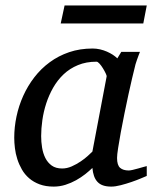

<svg xmlns="http://www.w3.org/2000/svg" viewBox="-20 -672 561 704"><path d="M371.1 -392.1Q371.6 -394.5 367.4 -403.3Q363.3 -412.1 357.4 -421.6Q351.6 -431.2 345 -438.5Q338.4 -445.8 334 -445.8Q295.9 -445.8 265.9 -433.3Q235.8 -420.9 213.4 -399.7Q190.9 -378.4 175 -350.6Q159.2 -322.8 149.4 -292.5Q139.6 -262.2 135.3 -231.4Q130.9 -200.7 130.9 -172.9Q130.9 -151.9 134.3 -130.9Q137.7 -109.9 146.2 -92.8Q154.8 -75.7 169.7 -64.9Q184.6 -54.2 208 -54.2Q225.6 -54.2 243.2 -62Q260.7 -69.8 275.9 -80.1Q291 -90.3 302.2 -100.6Q313.5 -110.8 318.8 -116.2ZM518.1 -26.9Q512.2 -24.4 496.6 -17.8Q481 -11.2 461.7 -4.6Q442.4 2 422.6 7.1Q402.8 12.2 388.2 12.2Q370.1 12.2 357.7 7.8Q345.2 3.4 337.2 -5.4Q329.1 -14.2 324.7 -26.9Q320.3 -39.6 318.8 -56.2Q307.6 -45.4 292.5 -33.4Q277.3 -21.5 259 -11.2Q240.7 -1 220 5.6Q199.2 12.2 176.8 12.2Q147.5 12.2 125.2 3.9Q103 -4.4 86.9 -18.3Q70.8 -32.2 60.3 -50.5Q49.8 -68.8 43.5 -88.6Q37.1 -108.4 34.7 -128.7Q32.2 -148.9 32.2 -167Q32.2 -205.6 40.5 -244.9Q48.8 -284.2 65.2 -320.6Q81.5 -356.9 106 -388.7Q130.4 -420.4 162.4 -443.8Q194.3 -467.3 233.6 -480.7Q272.9 -494.1 319.8 -494.1Q333.5 -494.1 346.9 -491Q360.4 -487.8 372.1 -482.7Q383.8 -477.5 393.6 -471.2Q403.3 -464.8 410.2 -458L424.8 -481.9H493.2Q490.7 -476.1 487.8 -468Q484.9 -460 481.9 -451.7Q479 -443.4 476.8 -436Q474.6 -428.7 474.1 -424.8Q470.7 -411.6 464.4 -385Q458 -358.4 450.9 -325.2Q443.8 -292 436.3 -255.6Q428.7 -219.2 422.9 -186.8Q417 -154.3 413.1 -129.2Q409.2 -104 409.2 -92.8Q409.2 -66.4 420.4 -56.6Q431.6 -46.9 452.1 -46.9Q457 -46.9 466.6 -49.1Q476.1 -51.3 486.3 -54.2Q496.6 -57.1 505.4 -59.6Q514.2 -62 518.1 -63ZM505.4 -585.9H202.6L216.8 -651.9H518.1Z"/></svg>

Font: Charis SIL APac
Style: Italic
Weight: 400
Italic angle: -11°
Foundry: SIL International
Version: Version 5.000